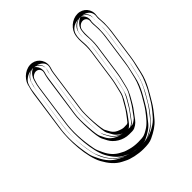

<svg xmlns="http://www.w3.org/2000/svg" viewBox="-222 -911 1114 1114"><g transform="rotate(-45 334.5 -354.0)"><path d="M589 -717C608 -717 621 -701 618 -683L617 -674C616 -665 617 -658 618 -644C620 -610 620 -591 614 -549L588 -366C586 -351 583 -335 579 -319C569 -278 566 -256 549 -217C526 -165 522 -165 496 -119C488 -105 468 -77 440 -45C428 -32 415 -20 397 -10C374 3 368 9 319 9C295 9 274 6 256 1C220 -9 222 -10 201 -21C172 -36 149 -60 132 -96C123 -115 115 -131 112 -147C96 -230 93 -303 102 -367L138 -621C140 -638 144 -650 147 -660L151 -673C154 -683 159 -689 168 -695C196 -713 226 -691 217 -662L213 -649C211 -641 209 -633 207 -621L171 -367C164 -318 169 -183 185 -154C190 -145 195 -135 200 -125C218 -91 263 -60 314 -60C335 -60 346 -59 358 -64C382 -75 393 -88 409 -111C424 -132 437 -146 451 -170C468 -200 489 -230 498 -270C507 -310 514 -329 519 -366L545 -549C548 -570 548 -586 548 -602C548 -625 545 -652 548 -674L549 -683C552 -701 570 -717 589 -717ZM596 -767C550 -767 506 -729 499 -683L498 -674C496 -662 496 -648 497 -634C499 -606 500 -584 495 -549L469 -366C464 -330 458 -313 449 -274C445 -256 439 -242 432 -231C418 -208 404 -180 390 -162C380 -149 365 -128 355 -116C355 -116 352 -114 347 -111C343 -111 333 -110 321 -110C311 -110 297 -114 279 -122C251 -135 244 -158 230 -183C229 -186 223 -213 220 -259C217 -306 217 -343 221 -367L257 -621C259 -632 260 -639 261 -641L265 -654C280 -703 249 -744 209 -751C161 -759 115 -722 102 -681L99 -668C95 -655 91 -639 88 -621L52 -367C40 -281 47 -141 86 -69C108 -29 135 5 173 24L191 33C216 47 269 59 312 59C344 59 367 57 387 47C423 30 454 11 477 -16C507 -51 527 -78 539 -99C567 -147 603 -200 617 -266C624 -298 633 -333 638 -366L664 -549C668 -576 668 -598 669 -619C669 -630 666 -663 667 -674L668 -683C675 -729 642 -767 596 -767ZM589 -742C623 -742 648 -712 643 -679L642 -670C641 -665 642 -661 643 -646C645 -611 645 -588 639 -545L612 -362C610 -346 607 -331 603 -314C593 -275 591 -249 572 -207C548 -154 542 -150 517 -106C508 -90 488 -62 459 -29C446 -14 430 1 410 12C388 25 370 34 319 34C293 34 270 31 249 25C213 15 208 10 190 1C156 -16 129 -45 110 -85C101 -103 92 -121 88 -142C71 -227 67 -304 77 -371L114 -625C116 -642 119 -656 123 -667L127 -680C132 -695 141 -707 154 -716C183 -735 218 -727 235 -702C244 -689 246 -672 241 -655L237 -642C235 -637 234 -629 232 -617L196 -363C190 -319 198 -182 207 -166C212 -156 218 -146 223 -136C236 -111 273 -85 314 -85C337 -85 345 -85 348 -86C367 -95 373 -103 389 -125C405 -148 416 -160 429 -183C447 -214 466 -242 474 -276C483 -317 489 -335 494 -370L520 -553C523 -573 524 -586 524 -603C524 -623 519 -650 523 -678L525 -687C530 -718 557 -742 589 -742ZM596 -742C563 -742 529 -712 524 -679L523 -670C522 -660 521 -649 522 -636C524 -608 525 -582 520 -545L493 -362C488 -324 482 -307 473 -269C468 -249 462 -232 454 -218C441 -196 426 -168 409 -147C400 -135 386 -114 374 -100L373 -99V-98C370 -95 367 -92 359 -88L354 -86H348C343 -86 333 -85 321 -85C306 -85 289 -90 269 -99C231 -117 220 -149 208 -170V-171L207 -172C201 -184 198 -211 195 -258C192 -306 192 -344 196 -371L233 -625C235 -637 236 -643 237 -648L241 -661C251 -693 234 -718 211 -725C209 -726 207 -726 205 -726C172 -732 136 -705 126 -674L123 -661C119 -649 115 -634 113 -617L77 -363C65 -281 74 -145 108 -81C128 -43 154 -14 185 2C191 5 197 9 203 12C221 22 273 34 312 34C343 34 363 32 377 25C412 8 439 -9 458 -32C487 -67 506 -93 517 -111C546 -161 579 -210 592 -271C599 -304 609 -339 613 -370L639 -553C643 -579 643 -599 644 -620C644 -628 641 -661 642 -676V-677L644 -687C648 -716 629 -738 603 -742ZM589 -742C657 -742 666 -700 663 -681L662 -672C661 -665 662 -659 663 -645C665 -611 665 -589 659 -547L633 -364C631 -348 627 -332 623 -316C613 -276 611 -252 593 -211C570 -158 565 -155 539 -111C530 -95 510 -67 481 -34C468 -19 451 -5 429 7C407 19 378 34 319 34C289 34 260 30 235 23C198 13 187 5 171 -3C133 -22 108 -51 89 -90C80 -109 71 -125 67 -144C50 -228 47 -303 57 -369L94 -623C96 -640 98 -652 102 -664L106 -677C110 -689 119 -701 134 -711C144 -718 158 -724 177 -726C198 -728 218 -724 231 -718C262 -703 268 -680 261 -658L257 -645C255 -639 254 -631 252 -619L216 -365C209 -320 217 -180 228 -161C233 -151 239 -142 244 -132C259 -102 296 -85 314 -85H333C344 -91 353 -99 368 -120C384 -142 395 -155 408 -178C426 -209 446 -236 454 -273C463 -313 469 -332 474 -368L500 -551C503 -572 504 -585 504 -602C504 -623 499 -651 503 -676L505 -685C508 -706 527 -742 589 -742ZM596 -742C593 -742 550 -724 544 -681L543 -672C541 -661 541 -648 542 -635C544 -607 545 -583 540 -547L514 -364C509 -327 503 -310 494 -271C490 -252 483 -236 475 -223C462 -201 447 -173 431 -152C421 -140 408 -119 396 -105L395 -104H394C391 -101 387 -97 378 -92L367 -87L352 -86C344 -86 334 -85 321 -85C294 -85 272 -92 250 -102C205 -123 200 -153 187 -176C182 -187 178 -211 175 -259C172 -306 172 -343 176 -369L213 -623C215 -634 216 -641 217 -645L221 -658C234 -701 201 -726 196 -727C196 -727 170 -724 152 -689C150 -685 148 -681 147 -677L143 -664C139 -652 136 -637 133 -619L97 -365C85 -282 94 -142 129 -76C150 -37 177 -8 204 6C210 9 217 12 223 16C237 24 281 34 312 34C341 34 350 32 358 28C391 12 417 -3 436 -26C465 -61 485 -87 496 -106C525 -155 559 -206 572 -269C579 -301 588 -336 593 -368L619 -551C623 -577 623 -598 624 -619C624 -629 621 -661 622 -675V-676L624 -685C630 -724 598 -742 596 -742Z"/></g></svg>

Font: AppleStorm
Style: XbdFaxIta
Weight: 800
Foundry: Cannot Into Space Fonts
Version: Version 1.01